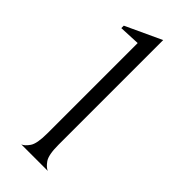

<svg xmlns="http://www.w3.org/2000/svg" viewBox="-230 -736 772 772"><g transform="rotate(45 156.0 -350.0)"><path d="M124 -105V-619L35 -615V-629L188 -700V-105Q188 -47 203 -26Q218 -5 232 0H81Q95 -5 109.5 -26Q124 -47 124 -105Z"/></g></svg>

Font: BellefairVN
Style: Regular
Weight: 400
Designer: Nick Shinn, Liron Lavi Turkenic
Foundry: Shinntype
Version: Version 1.003